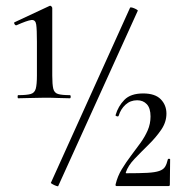

<svg xmlns="http://www.w3.org/2000/svg" viewBox="-20 -655 650 676"><path d="M44 -309Q42 -309 42 -314.5Q42 -320 44 -320Q74 -320 88 -324Q102 -328 106 -343Q110 -358 110 -389V-508Q110 -551 107.5 -568.5Q105 -586 90.5 -584.5Q76 -583 38 -566Q34 -565 31 -570.5Q28 -576 32 -577L154 -634Q158 -636 161 -632.5Q164 -629 164 -627V-389Q164 -358 167.5 -343Q171 -328 184.5 -324Q198 -320 226 -320Q229 -320 229 -314.5Q229 -309 226 -309Q208 -309 185.5 -310Q163 -311 138 -311Q112 -311 87.5 -310Q63 -309 44 -309ZM185 0Q185 2 178 -0.5Q171 -3 165 -6.5Q159 -10 159 -11L438 -628Q440 -630 446.5 -628Q453 -626 459.5 -622.5Q466 -619 465 -617ZM387 -6Q394 -35 409 -59.5Q424 -84 441 -106.5Q458 -129 474 -151Q490 -173 500 -196Q510 -219 510 -245Q510 -274 497 -288Q484 -302 463 -302Q439 -302 422 -286.5Q405 -271 398 -248Q397 -244 391.5 -245.5Q386 -247 387 -250Q396 -281 418 -303.5Q440 -326 484 -326Q526 -326 546 -305.5Q566 -285 566 -255Q566 -225 547.5 -198Q529 -171 503 -145.5Q477 -120 454 -96Q431 -72 423 -48Q422 -45 425 -45Q472 -45 499 -46.5Q526 -48 540.5 -53Q555 -58 561 -67.5Q567 -77 571 -94Q571 -96 575 -96Q579 -96 579 -94L578 -5Q578 0 574 0Q534 0 483.5 0Q433 0 390 0Q386 0 387 -6Z"/></svg>

Font: Cormorant Light Medium
Style: Regular
Weight: 500
Version: Version 4.000